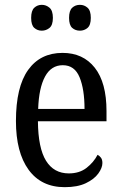

<svg xmlns="http://www.w3.org/2000/svg" viewBox="-20 -765 502 795"><path d="M248 10Q151 10 98.5 -62Q46 -134 46 -264Q46 -405 96.5 -475.5Q147 -546 239 -546Q324 -546 372.5 -484.5Q421 -423 421 -305V-263H137Q138 -152 170.5 -99.5Q203 -47 265 -47Q309 -47 338.5 -70Q368 -93 384 -124Q392 -120 398 -112Q404 -104 404 -90Q404 -70 387 -46.5Q370 -23 335.5 -6.5Q301 10 248 10ZM330 -314Q330 -395 309.5 -445Q289 -495 240 -495Q192 -495 166.5 -448Q141 -401 138 -314ZM311 -638Q292 -638 279 -649.5Q266 -661 266 -691Q266 -721 279 -733Q292 -745 311 -745Q329 -745 342.5 -733Q356 -721 356 -691Q356 -661 342.5 -649.5Q329 -638 311 -638ZM153 -638Q135 -638 122 -649.5Q109 -661 109 -691Q109 -721 122 -733Q135 -745 153 -745Q171 -745 185 -733Q199 -721 199 -691Q199 -661 185 -649.5Q171 -638 153 -638Z"/></svg>

Font: Noto Serif Myanmar Cond
Style: Regular
Weight: 400
Width: 3
Designer: Ben Mitchell and the Monotype Design Team
Foundry: Monotype Imaging Inc.
Version: Version 2.106; ttfautohint (v1.8.4.7-5d5b)